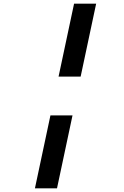

<svg xmlns="http://www.w3.org/2000/svg" viewBox="-20 -858 672 1040"><path d="M169.2 162 253.2 -233H372.8L288.8 162ZM297.2 -443 381.2 -838H500.8L416.8 -443Z"/></svg>

Font: Atkinson Hyperlegible Mono ExtraLight
Style: Italic
Weight: 200
Italic angle: -12°
Monospace: yes
Designer: Elliott Scott, Megan Eiswerth, Linus Boman, Theodore Petrosky, Letters from Sweden
Foundry: Applied Design Works, Letters from Sweden
Version: Version 2.001